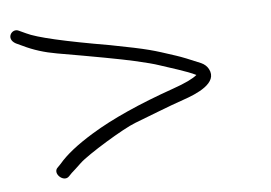

<svg xmlns="http://www.w3.org/2000/svg" viewBox="-49 -440 598 423"><g transform="rotate(-5 249.5 -228.5)"><path d="M6.4 -394C-8.5 -402.1 -25.3 -379.1 -3.1 -367L12 -360C33.8 -349.4 58.2 -341.7 85.4 -337C168.2 -322.7 224.6 -312.2 254.5 -305.4C279.2 -299.8 296.8 -295.2 307.5 -291.5C328.6 -284.2 367.8 -272.9 387.2 -263C378.3 -255.4 360.4 -246.8 333.4 -237.4C256.5 -210.4 195 -182.8 148.9 -154.6C113.6 -133.1 88.1 -112.9 72.3 -94L65.5 -87C51.4 -74.9 75.8 -51.7 88.2 -65L95 -72C99.7 -76 106.9 -82.7 116.7 -92C134.3 -108.9 216.8 -159.4 243.8 -169.5C277.1 -182 319.5 -199.3 353.9 -211C383.5 -221.1 433.1 -241.4 416 -273.5C412.6 -279.8 407.3 -284.7 400 -288C375.8 -298.4 357.9 -305.5 346.1 -309.3C295.4 -325.8 290.5 -328.2 203.5 -345C104.5 -362 43.9 -376 21.6 -387Z"/></g></svg>

Font: MewTooHand
Style: Lta
Weight: 400
Designer: Mew Too, Robert Jablonski
Version: Version 0.77